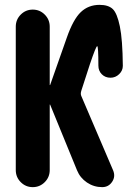

<svg xmlns="http://www.w3.org/2000/svg" viewBox="-20 -770 540 790"><path d="M389.6 -750Q425.8 -750 443.8 -732.9Q461.9 -715.8 473.1 -661.6Q484.4 -607.4 485.4 -499Q485.4 -479.5 470.2 -464.8Q455.1 -450.2 434.6 -450.2Q413.1 -450.2 398.9 -464.4Q384.8 -478.5 384.8 -500Q384.8 -580.1 379.9 -580.1Q375 -580.1 349.6 -504.9L314.5 -396.5Q310.5 -383.8 314.5 -375L445.3 -69.3Q456.1 -43.9 441.4 -22Q426.8 0 400.4 0Q366.2 0 337.9 -19Q309.6 -38.1 296.9 -69.3L186.5 -338.9Q186.5 -339.8 185.5 -339.8Q184.6 -339.8 184.6 -338.9V-70.3Q184.6 -41 164.1 -20.5Q143.6 0 114.7 0Q85.9 0 65.4 -20.5Q44.9 -41 44.9 -70.3V-660.2Q44.9 -689.5 65.4 -710Q85.9 -730.5 114.7 -730.5Q143.6 -730.5 164.1 -710Q184.6 -689.5 184.6 -660.2V-420.9Q184.6 -419.9 185.5 -419.9Q186.5 -419.9 186.5 -420.9L254.9 -615.2Q281.2 -690.4 312.5 -720.2Q343.8 -750 389.6 -750Z"/></svg>

Font: Rounded-X Mgen+ 1m bold
Style: Bold
Weight: 700
Designer: [Source Han Sans]
Ryoko NISHIZUKA  (kana & ideographs); Paul D. Hunt (Latin, Greek & Cyrillic); Wenlong ZHANG  (bopomofo
Version: Version 1.059.20150602